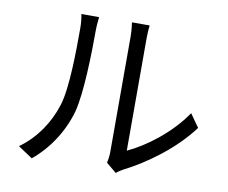

<svg xmlns="http://www.w3.org/2000/svg" viewBox="-83 -854 1166 982"><g transform="rotate(10 500.0 -363.0)"><path d="M141 24C225 -45 289 -143 319 -250C346 -350 350 -564 350 -675C350 -705 354 -735 355 -747H263C267 -726 270 -704 270 -674C270 -563 269 -364 240 -272C210 -175 150 -86 66 -26ZM577 23C587 15 596 8 611 0C727 -58 866 -160 952 -277L904 -345C828 -232 705 -141 613 -99V-676C613 -714 616 -742 617 -750H525C526 -742 531 -714 531 -676V-77C531 -57 528 -37 524 -21Z"/></g></svg>

Font: Noto Sans CJK TC Regular
Style: Regular
Weight: 400
Designer: Ryoko NISHIZUKA (kana & ideographs); Paul D. Hunt (Latin, Greek & Cyrillic); Wenlong ZHANG (bopomofo); Sandoll Communica
Foundry: Adobe Systems Incorporated
Version: Version 1.001;PS 1.001;hotconv 1.0.78;makeotf.lib2.5.61930